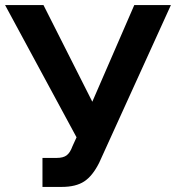

<svg xmlns="http://www.w3.org/2000/svg" viewBox="-24 -730 692 755"><path d="M143 5V-109H199Q225 -109 238.5 -119.5Q252 -130 261 -155L277 -190L-4 -710H147L339 -330L504 -710H648L366 -90Q340 -38 307 -16.5Q274 5 219 5Z"/></svg>

Font: Rising Sun
Style: Bold
Weight: 700
Designer: Matt McInerney, Pablo Impallari, Rodrigo Fuenzalida (Raleway font), Stephen Hutchings (Greek), Cristiano Sobral (main ch
Foundry: The Rising Sun Project Authors
Version: Version 4.327; ttfautohint (v1.8.4.7-5d5b-dirty)